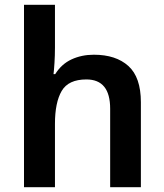

<svg xmlns="http://www.w3.org/2000/svg" viewBox="-20 -780 684 800"><path d="M209 -582Q209 -549 207 -518Q205 -487 203 -471H210Q236 -513 278 -532.5Q320 -552 371 -552Q463 -552 515 -505Q567 -458 567 -354V0H439V-327Q439 -449 340 -449Q265 -449 237 -401Q209 -353 209 -264V0H80V-760H209Z"/></svg>

Font: Noto Sans Adlam SemiBold
Style: Regular
Weight: 600
Version: Version 3.001